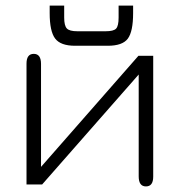

<svg xmlns="http://www.w3.org/2000/svg" viewBox="-20 -661 644 688"><path d="M457 -641V-614Q457 -548 438 -522.5Q419 -497 366 -497H249Q197 -497 177.5 -523Q158 -549 158 -614V-641H210V-598Q210 -569 219.5 -559Q229 -549 257 -549H359Q387 -549 396 -558.5Q405 -568 405 -598V-641ZM476 -461H529V-28Q529 7 503 7Q477 7 477 -29V-394L131 0H75V-433Q75 -468 101 -468Q127 -468 127 -432V-63Z"/></svg>

Font: Jura
Style: Regular
Weight: 400
Designer: Daniel Johnson, Alexei Vanyashin
Foundry: Daniel Johnson
Version: Version 5.103